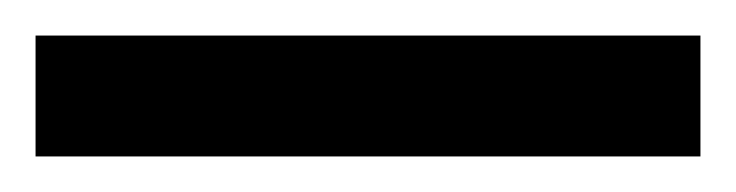

<svg xmlns="http://www.w3.org/2000/svg" viewBox="-21 70 414 108"><path d="M-1 90V158H373V90Z"/></svg>

Font: Noto Sans Devanagari SemiCondensed Black
Style: Regular
Weight: 900
Width: 4
Designer: Jelle Bosma - Monotype Design Team
Foundry: Monotype Imaging Inc.
Version: Version 2.004